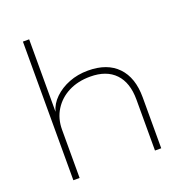

<svg xmlns="http://www.w3.org/2000/svg" viewBox="-129 -817 858 924"><g transform="rotate(-20 300.0 -355.0)"><path d="M122 -710V-339Q132 -377 163 -407Q194 -437 238.5 -454.5Q283 -472 336 -472Q434 -472 487 -417Q540 -362 540 -261V0H508V-261Q508 -348 463.5 -394.5Q419 -441 336 -441Q273 -441 225 -416.5Q177 -392 149.5 -348Q122 -304 122 -247V0H90V-710Z"/></g></svg>

Font: Geist Mono Thin
Style: Regular
Weight: 100
Monospace: yes
Designer: Basement.studio, Andrés Briganti, Mateo Zaragoza
Foundry: Basement.studio, Vercel, Andrés Briganti, Guido Ferreyra, Mateo Zaragoza
Version: Version 1.500; ttfautohint (v1.8.4.7-5d5b)